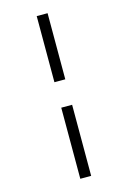

<svg xmlns="http://www.w3.org/2000/svg" viewBox="-135 -867 695 1041"><g transform="rotate(-15 212.0 -346.5)"><path d="M181.2 109.9V-289.1H242.2V109.9ZM181.2 -432.1V-803.2H242.2V-432.1Z"/></g></svg>

Font: Literata
Style: Regular
Weight: 400
Designer: Latin by Veronika Burian and Jose Scaglione. Greek by Irene Vlachou. Cyrillic by Vera Evstafieva.
Foundry: TypeTogether
Version: Version 3.002